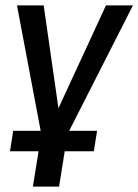

<svg xmlns="http://www.w3.org/2000/svg" viewBox="-20 -512 513 712"><path d="M102 180 123 49H17L29 -27H152L134 -10L43 -492H142L201 -81H183L373 -492H473L228 -10L217 -27H340L328 49H220L199 180Z"/></svg>

Font: Nunito Sans 10pt Condensed SemiBold
Style: Italic
Weight: 600
Width: 3
Italic angle: -9°
Designer: Vernon Adams
Foundry: Vernon Adams
Version: Version 3.101;gftools[0.9.27]